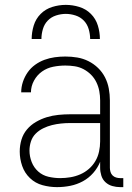

<svg xmlns="http://www.w3.org/2000/svg" viewBox="-20 -760 540 788"><path d="M214 8Q184 8 154.5 0Q125 -8 103 -29Q81 -50 71 -79Q61 -108 61 -138Q61 -163 68 -186.5Q75 -210 90.5 -228.5Q106 -247 127.5 -259.5Q149 -272 172 -279Q195 -286 219.5 -288.5Q244 -291 268 -291H391V-348Q391 -367 387.5 -386Q384 -405 375.5 -422.5Q367 -440 353.5 -453.5Q340 -467 323 -476Q306 -485 287 -488Q268 -491 248 -491Q223 -491 198 -486Q173 -481 152.5 -466.5Q132 -452 119.5 -429Q107 -406 107 -381H67Q67 -403 74 -424Q81 -445 93.5 -463Q106 -481 124 -494Q142 -507 162.5 -514.5Q183 -522 204.5 -525Q226 -528 248 -528Q273 -528 297 -524Q321 -520 343 -509Q365 -498 382.5 -481Q400 -464 411 -442.5Q422 -421 426.5 -396.5Q431 -372 431 -348V-71Q431 -63 433.5 -54.5Q436 -46 442 -40Q448 -34 456.5 -31.5Q465 -29 473 -29H486V8H473Q457 8 441 3.5Q425 -1 413 -12Q401 -23 396 -39Q391 -55 391 -71V-96Q381 -71 362.5 -50Q344 -29 320 -16Q296 -3 269 2.5Q242 8 214 8ZM227 -29Q248 -29 269 -32.5Q290 -36 309.5 -44.5Q329 -53 345 -67Q361 -81 371.5 -99Q382 -117 386.5 -138Q391 -159 391 -180V-255H268Q249 -255 230 -253Q211 -251 193 -246.5Q175 -242 157.5 -233.5Q140 -225 126.5 -211.5Q113 -198 107 -179.5Q101 -161 101 -142Q101 -118 110 -95Q119 -72 137 -56Q155 -40 179 -34.5Q203 -29 227 -29ZM110 -600Q110 -628 118.5 -655.5Q127 -683 147 -703Q167 -723 194.5 -731.5Q222 -740 250 -740Q278 -740 305.5 -731.5Q333 -723 353 -703Q373 -683 381.5 -655.5Q390 -628 390 -600H350Q350 -620 344 -640.5Q338 -661 324 -675.5Q310 -690 290 -696.5Q270 -703 250 -703Q230 -703 210 -696.5Q190 -690 176 -675.5Q162 -661 156 -640.5Q150 -620 150 -600Z"/></svg>

Font: Iosevka SS18 Extralight
Style: Regular
Weight: 200
Monospace: yes
Designer: Belleve Invis
Foundry: Belleve Invis
Version: Version 25.1.1; ttfautohint (v1.8.4)